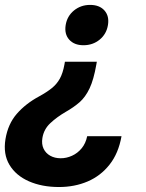

<svg xmlns="http://www.w3.org/2000/svg" viewBox="-23 -568 600 787"><path d="M373.9 -315 371.9 -303.5Q361 -241.3 344.1 -205.6Q327.1 -169.9 303.1 -148.9Q279 -127.9 246.2 -109.3Q209.9 -88.2 183.2 -63.1Q156.5 -38.1 150.8 -2.5Q146.7 22.5 155.5 41.2Q164.3 59.9 182.8 70.3Q201.3 80.7 225.8 80.7Q249.6 80.7 272.2 70.4Q294.9 60.2 311.6 40Q328.3 19.9 334.4 -9.8H475.1Q462.7 60.5 426.1 106.7Q389.6 153 336.2 175.8Q282.8 198.6 218.8 198.6Q149 198.6 95.6 175.2Q42.2 151.7 15.8 107.7Q-10.6 63.7 -0.6 2.3Q9.7 -60 46 -101.6Q82.2 -143.2 137.2 -172.8Q168.4 -189.9 189.1 -206.5Q209.7 -223 222.3 -245.7Q234.8 -268.5 241.1 -303.5L243.1 -315ZM346.4 -547.9Q384.8 -547.9 405.1 -525.1Q425.5 -502.2 419.5 -465.4Q413.5 -428.5 385.5 -405.5Q357.5 -382.6 319.1 -382.6Q281.2 -382.6 260.7 -405.5Q240.2 -428.5 246.2 -465.4Q252.2 -502.2 280.3 -525.1Q308.4 -547.9 346.4 -547.9Z"/></svg>

Font: Inter
Style: Italic
Weight: 400
Italic angle: -9.3988°
Designer: Rasmus Andersson
Foundry: rsms
Version: Version 4.001;git-66647c0bb